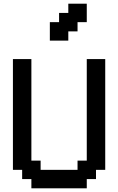

<svg xmlns="http://www.w3.org/2000/svg" viewBox="-20 -1020 640 1040"><path d="M450 0V-50H500V-100H550V-700H450V-150H400V-100H200V-150H150V-700H50V-100H100V-50H150V0ZM250 -800H350V-850H400V-900H450V-1000H350V-950H300V-900H250Z"/></svg>

Font: Matrix Sans Video
Style: Regular
Weight: 400
Designer: Brad Neil
Version: Version 1.100